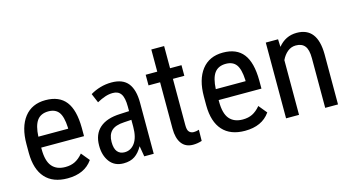

<svg xmlns="http://www.w3.org/2000/svg" viewBox="-74 -935 2253 1229"><g transform="rotate(-15 1052.5 -320.0)"><path d="M332 -296.9V-306.2Q328.6 -377 306.2 -407.2Q283.7 -437 237.8 -437Q187 -437 162.1 -402.8Q137.7 -368.7 134.3 -296.9ZM345.2 -9.8Q303.7 9.3 247.1 9.3Q150.9 9.3 100.1 -46.9Q49.3 -103 48.3 -210.9V-271Q48.3 -383.3 97.7 -447.3Q147.5 -511.2 237.8 -511.2Q328.6 -511.2 372.6 -454.6Q416.5 -398.4 417.5 -279.8V-226.6V-224.6H415.5H133.8V-214.8Q133.8 -135.7 164.1 -100.1Q194.3 -64.5 252 -64.5Q288.6 -64.5 315.9 -78.1Q343.3 -91.8 367.7 -120.6L368.7 -122.6L370.1 -121.1L413.1 -68.8L414.1 -67.9L413.1 -66.4Q386.2 -28.3 345.2 -9.8Z M737.3 -200.7V-247.1L689 -244.1Q629.9 -241.2 604 -215.8Q578.1 -190.4 578.1 -142.6Q578.1 -98.6 595.2 -78.1Q612.3 -57.6 642.6 -57.6Q684.6 -57.6 710.9 -94.2Q737.3 -131.3 737.3 -200.7ZM675.8 -511.2Q750.5 -511.2 785.2 -467.3Q819.3 -423.3 819.3 -339.4V-2V0H817.9H758.3H756.8L756.3 -1.5L744.6 -70.3Q732.9 -49.8 720.2 -35.2Q707.5 -20.5 692.9 -10.7Q663.6 9.3 618.2 9.3Q558.6 9.3 526.4 -33.7Q494.6 -76.7 495.1 -141.1Q495.1 -216.3 541.5 -257.3Q587.9 -298.3 676.8 -301.8L737.3 -304.7V-334.5Q737.3 -393.6 719.7 -418.9Q702.1 -444.3 665.5 -443.8Q640.6 -443.8 614.7 -435.1Q588.9 -426.3 562 -411.6L560.1 -410.6L559.6 -412.6L535.2 -470.2L534.7 -471.7L536.1 -472.7Q564.9 -490.2 600.8 -500.7Q636.7 -511.2 675.8 -511.2Z M1062 -502H1135.7H1137.7V-500V-433.6V-431.6H1135.7H1062V-125.5Q1062 -93.3 1071.8 -82Q1083 -67.9 1103.5 -67.9Q1119.6 -67.9 1135.7 -73.2L1138.2 -74.2V-71.3L1137.2 -2V-0.5L1136.2 0Q1107.9 9.3 1078.6 9.3Q1028.8 9.3 1002.9 -25.9Q977.1 -61 977.1 -124.5V-431.6H902.3H900.4V-433.6V-500V-502H902.3H977.1V-647V-648.9H978.5H1060.5H1062V-647Z M1507.8 -296.9V-306.2Q1504.4 -377 1481.9 -407.2Q1459.5 -437 1413.6 -437Q1362.8 -437 1337.9 -402.8Q1313.5 -368.7 1310.1 -296.9ZM1521 -9.8Q1479.5 9.3 1422.9 9.3Q1326.7 9.3 1275.9 -46.9Q1225.1 -103 1224.1 -210.9V-271Q1224.1 -383.3 1273.4 -447.3Q1323.2 -511.2 1413.6 -511.2Q1504.4 -511.2 1548.3 -454.6Q1592.3 -398.4 1593.3 -279.8V-226.6V-224.6H1591.3H1309.6V-214.8Q1309.6 -135.7 1339.8 -100.1Q1370.1 -64.5 1427.7 -64.5Q1464.4 -64.5 1491.7 -78.1Q1519 -91.8 1543.5 -120.6L1544.4 -122.6L1545.9 -121.1L1588.9 -68.8L1589.8 -67.9L1588.9 -66.4Q1562 -28.3 1521 -9.8Z M1777.3 -502 1777.8 -500 1779.8 -451.2Q1828.6 -511.2 1902.8 -511.2Q2039.1 -511.2 2040.5 -333V-2V0H2038.6H1957H1955.6V-2V-329.1Q1955.6 -386.7 1935.5 -410.6Q1916 -434.6 1876.5 -434.6Q1845.7 -434.6 1821.5 -414.8Q1797.4 -395 1782.2 -362.8V-2V0H1780.3H1698.2H1696.3V-2V-500V-502H1698.2H1775.9Z"/></g></svg>

Font: MAUL Condensed
Style: Condensed Regular
Weight: 400
Designer: MAUL
Version: Version 1.0; 2020; ttfautohint (v1.8.3)